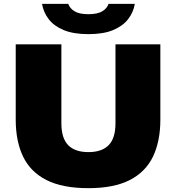

<svg xmlns="http://www.w3.org/2000/svg" viewBox="-20 -971 918 1001"><path d="M441 10Q305.5 10 222 -32.5Q138.5 -75 100.2 -155Q62 -235 62 -347V-740H300V-328Q300 -251 335.2 -214.5Q370.5 -178 441 -178Q511.5 -178 546.8 -214.5Q582 -251 582 -328V-740H816V-347Q816 -235 777.8 -155Q739.5 -75 656.8 -32.5Q574 10 441 10ZM441 -793Q363 -793 312 -814.2Q261 -835.5 233.8 -871.2Q206.5 -907 199 -951H336Q343.5 -928 368.2 -912.5Q393 -897 441 -897Q489 -897 513.8 -912.5Q538.5 -928 546 -951H683Q675.5 -907 648 -871.2Q620.5 -835.5 569.8 -814.2Q519 -793 441 -793Z"/></svg>

Font: Encode Sans Expanded Expanded Black
Style: Regular
Weight: 900
Width: 7
Designer: Multiple Designers
Foundry: Impallari Type
Version: Version 3.000; ttfautohint (v1.8.3) -l 8 -r 50 -G 200 -x 14 